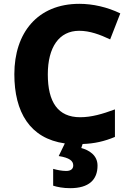

<svg xmlns="http://www.w3.org/2000/svg" viewBox="-20 -744 683 1004"><path d="M490 122C490 67 445 41 405 30L412 9C474 7 526 -5 581 -28V-172C516 -148 459 -131 399 -131C283 -131 230 -210 230 -355C230 -497 289 -583 394 -583C450 -583 503 -563 556 -538L609 -674C541 -707 465 -724 395 -724C176 -724 55 -572 55 -356C55 -158 136 -20 319 6L287 72C343 81 363 97 363 121C363 141 348 150 326 150C305 150 279 145 258 139V227C280 234 310 240 347 240C445 240 490 196 490 122Z"/></svg>

Font: Noto Sans Telugu ExtraBold
Style: Regular
Weight: 800
Designer: Jelle Bosma - Monotype Design Team
Foundry: Monotype Imaging Inc.
Version: Version 2.005